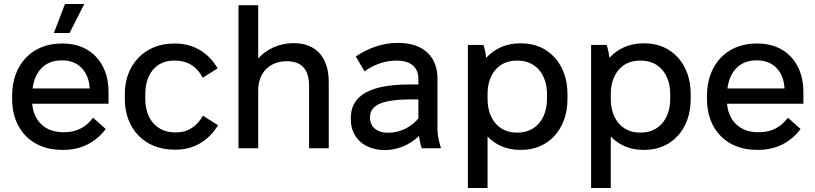

<svg xmlns="http://www.w3.org/2000/svg" viewBox="-20 -746 4101 966"><path d="M330 -580 404 -726H307L251 -580ZM290 8H301C389 8 463 -31 512 -97L448 -154C419 -113 372 -81 306 -81H296C208 -81 149 -137 142 -224H526V-286C526 -430 434 -527 298 -527H289C141 -527 41 -421 41 -265V-246C41 -94 141 8 290 8ZM144 -301C155 -388 208 -442 286 -442H296C373 -442 427 -387 431 -302V-301Z M856 7H865C954 7 1028 -36 1077 -116L1001 -164C970 -109 924 -80 869 -80H860C770 -80 711 -146 711 -248V-272C711 -375 767 -441 854 -441H863C923 -441 970 -412 1000 -355L1075 -402C1029 -482 952 -527 862 -527H854C711 -527 608 -423 608 -274V-247C608 -97 709 7 856 7Z M1180 0H1279V-291C1279 -380 1336 -438 1423 -438C1497 -438 1535 -397 1535 -314V0H1634V-333C1634 -458 1570 -529 1457 -529C1386 -529 1323 -500 1279 -452V-720H1180Z M1916 9C1980 9 2040 -16 2088 -62C2091 -40 2096 -15 2102 0H2199C2190 -28 2181 -64 2181 -96V-352C2181 -462 2108 -530 1986 -530H1979C1904 -530 1833 -504 1770 -462L1814 -387C1861 -422 1920 -441 1972 -441H1978C2047 -441 2085 -406 2085 -350V-321H2040C1841 -321 1745 -265 1745 -153V-145C1745 -52 1815 9 1916 9ZM1932 -78C1878 -78 1842 -107 1842 -152V-157C1842 -219 1905 -246 2053 -246H2085V-150C2048 -106 1993 -78 1932 -78Z M2334 200H2433V-59C2473 -17 2529 8 2595 8H2604C2740 8 2835 -97 2835 -246V-274C2835 -423 2740 -528 2604 -528H2595C2526 -528 2467 -500 2426 -455C2424 -477 2418 -504 2412 -520H2334ZM2578 -79C2491 -79 2433 -147 2433 -248V-273C2433 -373 2490 -441 2578 -441H2586C2673 -441 2732 -374 2732 -273V-248C2732 -147 2673 -79 2586 -79Z M2954 200H3053V-59C3093 -17 3149 8 3215 8H3224C3360 8 3455 -97 3455 -246V-274C3455 -423 3360 -528 3224 -528H3215C3146 -528 3087 -500 3046 -455C3044 -477 3038 -504 3032 -520H2954ZM3198 -79C3111 -79 3053 -147 3053 -248V-273C3053 -373 3110 -441 3198 -441H3206C3293 -441 3352 -374 3352 -273V-248C3352 -147 3293 -79 3206 -79Z M3786 8H3797C3885 8 3959 -31 4008 -97L3944 -154C3915 -113 3868 -81 3802 -81H3792C3704 -81 3645 -137 3638 -224H4022V-286C4022 -430 3930 -527 3794 -527H3785C3637 -527 3537 -421 3537 -265V-246C3537 -94 3637 8 3786 8ZM3640 -301C3651 -388 3704 -442 3782 -442H3792C3869 -442 3923 -387 3927 -302V-301Z"/></svg>

Font: Fixel Text Medium
Style: Regular
Weight: 500
Width: 4
Designer: AlfaBravo + MacPaw
Foundry: Kyrylo Tkachov, Marchela Mozhyna, Serhii Makarenko, Maria Weinstein, Zakhar Kryvoshyya
Version: Version 1.211